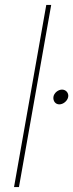

<svg xmlns="http://www.w3.org/2000/svg" viewBox="-20 -760 297 780"><path d="M57 0 188 -740H168L37 0ZM221 -336C237 -336 254 -350 257 -366C260 -382 248 -396 232 -396C216 -396 199 -382 197 -366C195 -350 205 -336 221 -336Z"/></svg>

Font: Poppins Devanagari Thin
Style: Italic
Weight: 100
Italic angle: -10°
Designer: Ninad Kale (Devanagari), Jonny Pinhorn (Latin)
Foundry: Indian Type Foundry
Version: 4.005